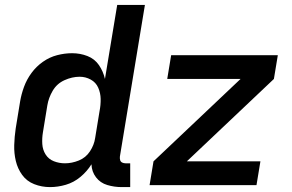

<svg xmlns="http://www.w3.org/2000/svg" viewBox="-20 -755 1192 783"><path d="M184 8Q216 8 248.5 -1.5Q281 -11 308 -33.5Q335 -56 353 -85Q354 -55 371.5 -32Q389 -9 417.5 -0.5Q446 8 476 8H511V-89H492Q485 -89 478.5 -92Q472 -95 470 -102Q468 -109 469 -117L571 -735H458L408 -433Q401 -464 383.5 -489.5Q366 -515 336.5 -526.5Q307 -538 274 -538Q244 -538 213 -530Q182 -522 155 -503Q128 -484 108.5 -457.5Q89 -431 78 -401Q67 -371 62 -341L44 -231Q39 -197 38 -163.5Q37 -130 44.5 -98.5Q52 -67 70.5 -41.5Q89 -16 119.5 -4Q150 8 184 8ZM590 0H1026L1042 -97H742L1097 -433L1113 -530H678L662 -433H961L606 -97ZM245 -89Q221 -89 199.5 -97.5Q178 -106 166 -125Q154 -144 152.5 -167.5Q151 -191 155 -215L173 -325Q178 -356 195 -385Q212 -414 243 -428Q274 -442 305 -442Q329 -442 350 -430.5Q371 -419 380.5 -397.5Q390 -376 390.5 -351.5Q391 -327 386 -302L368 -192Q364 -164 347 -138Q330 -112 301.5 -100.5Q273 -89 245 -89Z"/></svg>

Font: Iosevka Sparkle Semibold
Style: Italic
Weight: 600
Italic angle: -9°
Designer: Belleve Invis
Foundry: Belleve Invis
Version: Version 4.5.0; ttfautohint (v1.8.3)